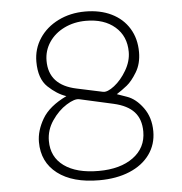

<svg xmlns="http://www.w3.org/2000/svg" viewBox="-54 -803 817 864"><g transform="rotate(-5 355.0 -371.0)"><path d="M588 -549Q588 -497 565 -459Q542 -421 519.5 -403Q497 -385 472 -369Q476 -367 516 -353.5Q556 -340 588.5 -295.5Q621 -251 621 -188Q621 -129 588.5 -84Q556 -39 497 -14.5Q438 10 360 10Q240 10 172 -42Q104 -94 104 -185Q104 -236 135 -289Q166 -342 245 -380Q203 -394 163.5 -431.5Q124 -469 124 -546Q124 -604 155 -651Q186 -698 240.5 -725Q295 -752 362 -752Q430 -752 481 -727Q532 -702 560 -656Q588 -610 588 -549ZM170 -546Q170 -436 294 -410L411 -385Q431 -381 462.5 -405.5Q494 -430 518 -471Q542 -512 542 -554Q542 -625 493 -667.5Q444 -710 362 -710Q308 -710 264 -688.5Q220 -667 195 -629.5Q170 -592 170 -546ZM576 -191Q576 -247 546 -280Q516 -313 454 -327L302 -361Q281 -366 243.5 -342.5Q206 -319 177.5 -277Q149 -235 149 -186Q149 -113 205 -72.5Q261 -32 361 -32Q459 -32 517.5 -75Q576 -118 576 -191Z"/></g></svg>

Font: Morrison Thin
Style: Regular
Weight: 100
Designer: Pablo Impallari, Rodrigo Fuenzalida (Modified by Dan O. Williams)
Version: Version 0.03;June 6, 2019;FontCreator 11.5.0.2425 64-bit; tt